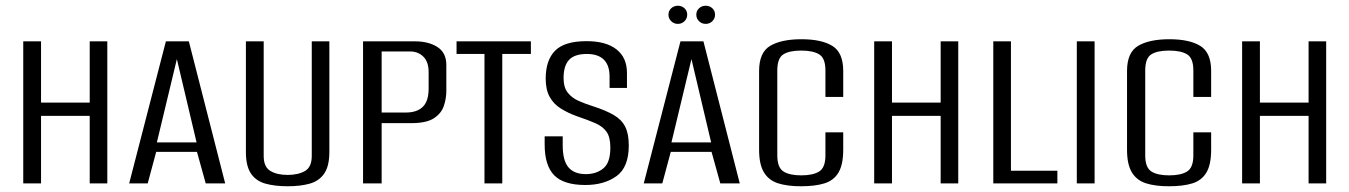

<svg xmlns="http://www.w3.org/2000/svg" viewBox="-20 -639 4702 669"><path d="M61 0V-495H123V-281.5H292.6V-495H353.9V0H292.6V-235.2H123V0Z M430.1 0 558 -495H638L764.6 0H696.8L666.3 -109.8H524.2L494.7 0ZM526.6 -142.8H664.9L596.3 -433.1Z M982 10Q937.5 10 904.7 0.8Q871.9 -8.4 854.3 -34.5Q836.8 -60.5 836.8 -109.4V-495H898.8V-95.6Q898.8 -57.5 921.9 -43.5Q945.1 -29.5 982 -29.5Q1018.9 -29.5 1042.6 -43.1Q1066.3 -56.8 1066.3 -95.6V-495H1127.6V-109.7Q1127.6 -60.8 1110.1 -34.8Q1092.5 -8.7 1060.2 0.6Q1027.9 10 982 10Z M1245 0V-495H1425Q1473.7 -495 1504.4 -475Q1535.2 -455 1535.2 -412.8V-322.9Q1535.2 -295.3 1526.3 -269.3Q1517.3 -243.4 1491.3 -226.6Q1465.2 -209.9 1412.4 -209.9H1309.8V0ZM1309.8 -246.9H1394.1Q1432.6 -246.9 1453 -266.6Q1473.5 -286.3 1473.5 -330.3V-387.8Q1473.5 -423.7 1455.1 -441.6Q1436.7 -459.6 1409.9 -459.6H1309.8Z M1668.1 0V-451.1H1570.8V-495H1829.8V-451.1H1730.1V0Z M2019.5 5.6Q1944.3 5.6 1911 -28.3Q1877.8 -62.3 1877.8 -135.5V-164H1940.7V-133Q1940.7 -79.3 1960.8 -55.8Q1981 -32.3 2021.2 -32.3Q2057.8 -32.3 2082.3 -52.3Q2106.7 -72.2 2106.7 -124.4Q2106.7 -161.4 2093.2 -180.2Q2079.6 -198.9 2053.7 -210.1Q2027.9 -221.3 1989.6 -234.2Q1958.9 -245.3 1934 -260.9Q1909 -276.5 1895.2 -301.5Q1881.4 -326.5 1881.4 -365Q1881.4 -429.1 1914.1 -462.3Q1946.8 -495.6 2024 -495.6Q2091.4 -495.6 2128 -467Q2164.6 -438.4 2164.6 -384.7V-332.5H2104V-371.6Q2104 -411.3 2084.1 -431.1Q2064.1 -451 2024.6 -451Q1982 -451 1962.8 -430.4Q1943.7 -409.9 1943.7 -367.1Q1943.7 -334.6 1958.2 -316.2Q1972.8 -297.7 1996.1 -287.5Q2019.5 -277.2 2045.2 -269.1Q2091.9 -254.1 2119.3 -237.8Q2146.6 -221.6 2158.7 -197Q2170.9 -172.5 2170.9 -132Q2170.9 -56.2 2128.1 -25.3Q2085.2 5.6 2019.5 5.6Z M2223.1 0 2351 -495H2431L2557.6 0H2489.8L2459.3 -109.8H2317.2L2287.7 0ZM2319.6 -142.8H2457.9L2389.3 -433.1ZM2342 -555.8Q2328.2 -555.8 2318.7 -565.2Q2309.2 -574.6 2309.2 -587.9Q2309.2 -601.2 2318.7 -610.1Q2328.2 -619 2342 -619Q2355.7 -619 2365.1 -610.1Q2374.5 -601.2 2374.5 -587.9Q2374.5 -574.6 2365.1 -565.2Q2355.7 -555.8 2342 -555.8ZM2439 -555.8Q2425.2 -555.8 2415.7 -565.2Q2406.2 -574.6 2406.2 -587.9Q2406.2 -601.2 2415.7 -610.1Q2425.2 -619 2439 -619Q2452.7 -619 2462.1 -610.1Q2471.5 -601.2 2471.5 -587.9Q2471.5 -574.6 2462.1 -565.2Q2452.7 -555.8 2439 -555.8Z M2771 10Q2723.1 10 2690.7 -0.4Q2658.3 -10.9 2641.7 -38.7Q2625 -66.5 2625 -117V-391.8Q2625 -456.8 2664.2 -479.6Q2703.4 -502.3 2772.4 -502.3Q2842.5 -502.3 2880.3 -479Q2918.1 -455.7 2918.1 -391.8V-301.3H2856.1V-393.4Q2856.1 -436.2 2834.5 -449.5Q2812.9 -462.8 2771.7 -462.8Q2730.5 -462.8 2709.4 -449.5Q2688.4 -436.2 2688.4 -393.4V-97.8Q2688.4 -55.4 2709.6 -41.7Q2730.8 -28 2771.7 -28Q2813.3 -28 2834.7 -41.7Q2856.1 -55.4 2856.1 -97.8V-177.8H2918.1V-117.3Q2918.1 -66.1 2901.9 -38.3Q2885.6 -10.5 2853.1 -0.2Q2820.6 10 2771 10Z M3026 0V-495H3088V-281.5H3257.6V-495H3318.9V0H3257.6V-235.2H3088V0Z M3441 0V-495H3502.5V-44H3664.3V0Z M3732 0V-495H3794V0Z M4053 10Q4005.1 10 3972.7 -0.4Q3940.3 -10.9 3923.7 -38.7Q3907 -66.5 3907 -117V-391.8Q3907 -456.8 3946.2 -479.6Q3985.4 -502.3 4054.4 -502.3Q4124.5 -502.3 4162.3 -479Q4200.1 -455.7 4200.1 -391.8V-301.3H4138.1V-393.4Q4138.1 -436.2 4116.5 -449.5Q4094.9 -462.8 4053.7 -462.8Q4012.5 -462.8 3991.4 -449.5Q3970.4 -436.2 3970.4 -393.4V-97.8Q3970.4 -55.4 3991.6 -41.7Q4012.8 -28 4053.7 -28Q4095.3 -28 4116.7 -41.7Q4138.1 -55.4 4138.1 -97.8V-177.8H4200.1V-117.3Q4200.1 -66.1 4183.9 -38.3Q4167.6 -10.5 4135.1 -0.2Q4102.6 10 4053 10Z M4308 0V-495H4370V-281.5H4539.6V-495H4600.9V0H4539.6V-235.2H4370V0Z"/></svg>

Font: Alumni Sans SC Thin
Style: Regular
Weight: 100
Designer: Robert E. Leuschke
Foundry: Robert E. Leuschke
Version: Version 1.018